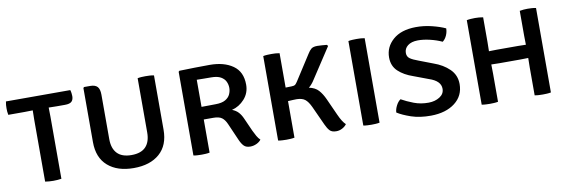

<svg xmlns="http://www.w3.org/2000/svg" viewBox="-46 -883 3612 1221"><g transform="rotate(-10 1760.0 -273.0)"><path d="M169.5 -400Q169.5 -416.5 170 -429.8Q170.5 -443 170.5 -460Q161 -460 144 -459.5Q127 -459 117.5 -459H12.5Q10 -470.5 9.2 -481.5Q8.5 -492.5 8.5 -501.5Q8.5 -510.5 9.2 -522.5Q10 -534.5 12.5 -545.5H428Q431 -536.5 432.5 -525Q434 -513.5 434 -505.5Q434 -483 422 -471Q410 -459 378.5 -459H325.5Q316.5 -459 299.5 -459.5Q282.5 -460 273.5 -460Q273.5 -443 274 -429.8Q274.5 -416.5 274.5 -400V0Q264.5 2 249.5 3Q234.5 4 222.5 4Q210.5 4 195.5 3Q180.5 2 169.5 0Z M968.5 -194.5Q968.5 -94 907.5 -40.5Q846.5 13 740.5 13Q635 13 573.8 -40.5Q512.5 -94 512.5 -194.5V-544.5L518 -549.5H557.5Q589.5 -549.5 603.8 -533.8Q618 -518 618 -482.5V-195Q618 -135 648.5 -103Q679 -71 740.5 -71Q802.5 -71 832.8 -103Q863 -135 863 -195V-545.5Q875 -548 888.8 -548.8Q902.5 -549.5 914 -549.5Q925.5 -549.5 940.8 -548.8Q956 -548 968.5 -545Z M1535.5 -385.5Q1535.5 -331.5 1500.8 -293Q1466 -254.5 1419 -243Q1444 -233.5 1459.5 -216.5Q1475 -199.5 1486 -174L1523.5 -90Q1532.5 -70.5 1542.5 -53.2Q1552.5 -36 1564 -25.5Q1554 -11.5 1534.2 -2.2Q1514.5 7 1493.5 7Q1467.5 7 1453.5 -6.5Q1439.5 -20 1427.5 -47L1379 -158Q1366.5 -187 1348.2 -200.5Q1330 -214 1293 -214H1231.5V0Q1219 2.5 1205.2 3.2Q1191.5 4 1179.5 4Q1168.5 4 1153.5 3.2Q1138.5 2.5 1127 0V-540.5L1132.5 -546Q1185.5 -547.5 1232.8 -548.5Q1280 -549.5 1328.5 -549.5Q1421 -549.5 1478.2 -509.2Q1535.5 -469 1535.5 -385.5ZM1231.5 -470.5V-295.5Q1257 -295.5 1281.5 -296Q1306 -296.5 1321.5 -296.5Q1363 -296.5 1385.8 -309.8Q1408.5 -323 1417.5 -343.2Q1426.5 -363.5 1426.5 -384Q1426.5 -405 1417.5 -424.5Q1408.5 -444 1386.2 -456.8Q1364 -469.5 1324.5 -469.5Q1304.5 -469.5 1279 -469.8Q1253.5 -470 1231.5 -470.5Z M2116.5 -28Q2106 -13 2087 -3.2Q2068 6.5 2048.5 6Q2020.5 6 2007 -8.5Q1993.5 -23 1981.5 -49.5L1925.5 -172Q1908.5 -208.5 1889.5 -223.2Q1870.5 -238 1835 -238.5Q1826.5 -238.5 1811 -237.8Q1795.5 -237 1779.5 -236V0Q1767 2.5 1753 3.2Q1739 4 1727 4Q1716 4 1700.8 3.2Q1685.5 2.5 1674 0V-545.5Q1685.5 -548 1700.8 -548.8Q1716 -549.5 1727 -549.5Q1739 -549.5 1753 -548.8Q1767 -548 1779.5 -545.5V-323.5L1819 -324.5Q1835 -325 1841 -329.5Q1847 -334 1856 -347.5L1960.5 -510Q1972 -529 1984.2 -539.2Q1996.5 -549.5 2023.5 -549.5Q2034 -549.5 2052.2 -548.2Q2070.5 -547 2084.5 -545.5L2091.5 -537.5L1963 -341.5Q1946 -314 1925 -297Q1964.5 -289 1986 -265.2Q2007.5 -241.5 2024 -205L2073 -96.5Q2095.5 -46.5 2116.5 -28Z M2224 -545.5Q2235.5 -548 2250.8 -548.8Q2266 -549.5 2277 -549.5Q2289 -549.5 2302.8 -548.8Q2316.5 -548 2329 -545.5V0Q2316.5 2.5 2302.8 3.2Q2289 4 2277 4Q2266 4 2250.8 3.2Q2235.5 2.5 2224 0Z M2445 -45Q2445.5 -65.5 2457.5 -89Q2469.5 -112.5 2486 -123.5Q2520.5 -104 2564.5 -87.2Q2608.5 -70.5 2659.5 -71Q2701 -71.5 2731 -90.8Q2761 -110 2761 -143Q2761 -194 2686.5 -218.5L2592 -254Q2533 -274 2496.8 -308.2Q2460.5 -342.5 2460.5 -397.5Q2460.5 -465 2513 -511.2Q2565.5 -557.5 2660.5 -558.5Q2712.5 -559 2764 -546.2Q2815.5 -533.5 2850.5 -517Q2850.5 -494.5 2840.8 -472.2Q2831 -450 2814 -437Q2778.5 -453.5 2736 -463.5Q2693.5 -473.5 2658.5 -473Q2617 -472.5 2593.8 -454.2Q2570.5 -436 2570.5 -407Q2570.5 -383 2588.8 -370.5Q2607 -358 2640.5 -346L2732 -311Q2792.5 -290 2832.8 -250.8Q2873 -211.5 2873 -153.5Q2873 -78 2814.8 -33Q2756.5 12 2660 13Q2587.5 13.5 2532.5 -5.2Q2477.5 -24 2445 -45Z M3094 0Q3081.5 2.5 3067.5 3.2Q3053.5 4 3041.5 4Q3030.5 4 3015.2 3.2Q3000 2.5 2988.5 0V-545.5Q3000 -548 3015.2 -549Q3030.5 -550 3041.5 -550Q3053.5 -550 3067.5 -549Q3081.5 -548 3094 -545.5V-385.5Q3094 -368.5 3093.5 -355.2Q3093 -342 3093 -326.5Q3100 -326.5 3118 -327Q3136 -327.5 3143 -327.5H3281.5Q3288.5 -327.5 3306.2 -327Q3324 -326.5 3331.5 -326.5Q3331.5 -342 3331 -355.2Q3330.5 -368.5 3330.5 -385.5V-545.5Q3342.5 -548 3356.2 -549Q3370 -550 3382 -550Q3393.5 -550 3408.5 -549Q3423.5 -548 3435.5 -545.5V0Q3423 2.5 3409 3.2Q3395 4 3382.5 4Q3370.5 4 3356.5 3.2Q3342.5 2.5 3330.5 0V-181.5Q3330.5 -198.5 3331 -211.8Q3331.5 -225 3331.5 -241Q3324 -241 3306.2 -240.5Q3288.5 -240 3281.5 -240H3143Q3136 -240 3118 -240.5Q3100 -241 3093 -241Q3093 -225 3093.5 -211.8Q3094 -198.5 3094 -181.5Z"/></g></svg>

Font: Signika SC
Style: Regular
Weight: 400
Designer: Anna Giedryś
Foundry: Anna Giedryś
Version: Version 2.000; ttfautohint (v1.8.3) -l 8 -r 50 -G 200 -x 9 -